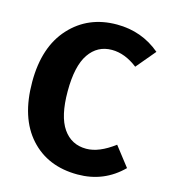

<svg xmlns="http://www.w3.org/2000/svg" viewBox="-109 -797 793 900"><g transform="rotate(15 287.5 -346.5)"><path d="M348 -710Q469 -710 559 -634L481 -541Q419 -589 356 -589Q286 -589 245.5 -530Q205 -471 205 -348Q205 -227 245.5 -168.5Q286 -110 358 -110Q420 -110 494 -166L567 -72Q478 17 350 17Q205 17 119 -78.5Q33 -174 33 -348Q33 -518 121 -614Q209 -710 348 -710Z"/></g></svg>

Font: FiraGO
Style: Bold
Weight: 700
Designer: bBox Type
Foundry: bBox Type GmbH
Version: Version 1.001;PS 001.001;hotconv 1.0.88;makeotf.lib2.5.64775